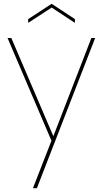

<svg xmlns="http://www.w3.org/2000/svg" viewBox="-20 -741 543 1015"><path d="M262 -21 463 -540H483L175 254H154L252 3L20 -540H40ZM376 -640V-620L253 -701L129 -620V-640L253 -721Z"/></svg>

Font: Poppins Variable
Style: Regular
Weight: 100
Designer: Jonny Pinhorn
Foundry: Indian Type Foundry
Version: Version 6.000